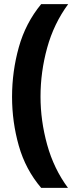

<svg xmlns="http://www.w3.org/2000/svg" viewBox="-20 -746 376 924"><path d="M38 -280Q38 -402 70.5 -518.5Q103 -635 178 -726H308Q239 -632 207 -516Q175 -400 175 -281Q175 -165 207 -49.5Q239 66 307 158H178Q103 70 70.5 -44.5Q38 -159 38 -280Z"/></svg>

Font: Noto Sans Georgian Bold
Style: Regular
Weight: 700
Designer: Monotype Design Team, Akaki Razmadze
Foundry: Google LLC
Version: Version 2.005; ttfautohint (v1.8.4.7-5d5b)